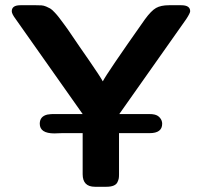

<svg xmlns="http://www.w3.org/2000/svg" viewBox="-20 -714 773 734"><path d="M25 -671Q25 -694 58 -694H118Q130 -694 138.5 -693.5Q147 -693 156.5 -689Q166 -685 172 -681.5Q178 -678 188 -667.5Q198 -657 204.5 -648.5Q211 -640 225.5 -620.5Q240 -601 250.5 -585Q261 -569 282.5 -538Q304 -507 322 -481Q362 -423 373 -403Q388 -433 534 -640Q558 -673 576.5 -683.5Q595 -694 626 -694H673Q707 -694 707 -671Q707 -664 692 -641L436 -278H550Q564 -278 571 -276Q584 -273 592 -263Q600 -253 600 -241Q600 -205 552 -205H435V-47Q435 -38 434 -32Q433 -26 429 -17.5Q425 -9 414.5 -4.5Q404 0 387 0H343Q296 0 296 -48V-205H217Q212 -205 202 -204.5Q192 -204 188 -204Q132 -204 132 -241Q132 -269 161 -276Q175 -278 182 -278H296L40 -641Q25 -661 25 -671Z"/></svg>

Font: CMU Sans Serif
Style: Bold
Weight: 700
Version: Version 0.7.0